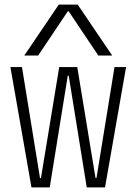

<svg xmlns="http://www.w3.org/2000/svg" viewBox="-20 -810 590 830"><path d="M116 0 25 -520H75L153 -40H157L236 -520H314L393 -40H397L475 -520H525L434 0H355L277 -483H273L195 0ZM85 -570 234 -790H316L465 -570H405L277 -761H273L145 -570Z"/></svg>

Font: M PLUS Code Latin SemiExpanded Light
Style: Regular
Weight: 300
Width: 6
Designer: Coji Morishita
Foundry: UNDERFOREST DESIGN
Version: Version 1.002; ttfautohint (v1.8.3)